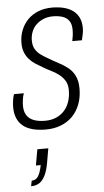

<svg xmlns="http://www.w3.org/2000/svg" viewBox="-58 -574 472 873"><g transform="rotate(-5 178.0 -137.5)"><path d="M138 12Q102 12 75.5 4.5Q49 -3 32 -17.5Q15 -32 6.5 -53.5Q-2 -75 -2 -101Q-2 -114 0 -130.5Q2 -147 7 -161H52Q47 -148 45 -132Q43 -116 43 -104Q43 -79 53.5 -62Q64 -45 85 -36.5Q106 -28 138 -28Q166 -28 188 -37.5Q210 -47 225.5 -64Q241 -81 249 -105Q257 -129 257 -157Q257 -182 247.5 -198.5Q238 -215 222 -228Q206 -241 186.5 -250.5Q167 -260 147 -272Q131 -281 115.5 -291Q100 -301 88 -314.5Q76 -328 68.5 -346Q61 -364 61 -389Q61 -421 72 -448.5Q83 -476 103 -496Q123 -516 151 -527Q179 -538 214 -538Q244 -538 268.5 -531.5Q293 -525 310 -512Q327 -499 336 -479.5Q345 -460 345 -433Q345 -421 342.5 -407Q340 -393 336 -378H292Q297 -403 297.5 -413Q298 -423 298 -430Q298 -456 287 -471Q276 -486 257 -492Q238 -498 214 -498Q189 -498 169.5 -489.5Q150 -481 136 -467Q122 -453 115.5 -434.5Q109 -416 109 -397Q109 -373 118.5 -357Q128 -341 143.5 -330Q159 -319 177 -309Q198 -296 220.5 -284.5Q243 -273 263 -257.5Q283 -242 294.5 -218.5Q306 -195 306 -160Q306 -120 293.5 -88Q281 -56 259 -34Q237 -12 206 0Q175 12 138 12ZM48 263 53 238Q72 238 82.5 222Q93 206 100 171H78L91 98H141L130 161Q124 197 113 219.5Q102 242 86.5 252.5Q71 263 48 263Z"/></g></svg>

Font: Archivo Condensed Thin
Style: Italic
Weight: 250
Width: 3
Italic angle: -10°
Designer: Hector Gatti
Foundry: Omnibus-Type
Version: Version 2.001